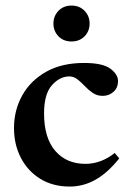

<svg xmlns="http://www.w3.org/2000/svg" viewBox="-20 -674 478 706"><path d="M289 -442.5Q357.5 -442.5 385.8 -421.5Q414 -400.5 414 -376Q414 -351.5 397.5 -336.5Q381 -321.5 357.5 -321.5Q337 -321.5 321.2 -332.2Q305.5 -343 292.2 -357Q279 -371 265.2 -382Q251.5 -393 235 -393Q199.5 -393 170.8 -360.5Q142 -328 142 -257Q142 -167 183.2 -119.2Q224.5 -71.5 294 -71.5Q351.5 -71.5 402 -111.5L418.5 -91.5Q375 -37.5 330.5 -12.8Q286 12 236.5 12Q174.5 12 128.5 -16.2Q82.5 -44.5 57 -93.2Q31.5 -142 31.5 -203Q31.5 -269 61.8 -323.2Q92 -377.5 149.5 -410Q207 -442.5 289 -442.5ZM243 -521.5Q213.5 -521.5 195 -540.5Q176.5 -559.5 176.5 -587.5Q176.5 -615 195 -634.2Q213.5 -653.5 243 -653.5Q272.5 -653.5 291 -634.2Q309.5 -615 309.5 -587.5Q309.5 -559.5 291 -540.5Q272.5 -521.5 243 -521.5Z"/></svg>

Font: Newsreader Text SemiBold
Style: Regular
Weight: 600
Designer: Hugues Gentile
Foundry: Production Type
Version: Version 1.001